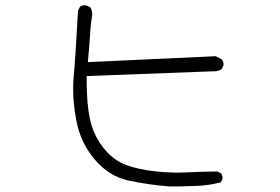

<svg xmlns="http://www.w3.org/2000/svg" viewBox="-20 -689 1040 714"><path d="M252 -357.4Q252 -303.7 263.7 -241.7Q278.8 -159.2 332.5 -95.7Q385.3 -33.2 458 -17.6Q533.7 -1.5 610.8 4.4Q661.1 4.4 709.7 2.4Q758.3 0.5 801.3 -11.2L807.1 -22.9Q807.6 -24.4 807.6 -27.6Q807.6 -30.8 806.4 -35.4Q805.2 -40 802.2 -44.4L788.1 -51.3Q760.3 -51.3 733.4 -50.3Q706.5 -49.3 678.5 -48.1Q650.4 -46.9 641.8 -46.9Q633.3 -46.9 622.1 -47.4Q593.3 -47.9 557.9 -51.8Q522.5 -55.7 495.8 -61.8Q469.2 -67.9 449.2 -75.4Q429.2 -83 413.1 -93.8Q378.4 -116.7 351.1 -157.7Q324.7 -198.2 314.5 -246.1Q302.2 -302.2 302.2 -393.6V-406.2L784.2 -424.3Q794.4 -425.8 804.2 -431.6L811 -445.8Q811.5 -446.8 811.5 -447.8Q811.5 -460 804.2 -468.8L782.2 -480L306.6 -458Q312 -509.8 314 -548.3Q315.9 -588.4 321.8 -627Q322.8 -631.8 322.8 -636.7Q322.8 -650.9 315.9 -661.6L301.8 -668.9Q298.3 -669.4 294.9 -669.4Q284.7 -669.4 277.3 -663.6L270 -648.9Q266.1 -577.1 262.7 -522Q259.3 -466.8 253.4 -395.5Q252 -377 252 -357.4Z"/></svg>

Font: NaikaiFont
Style: ExtraLight
Weight: 200
Version: Version 1.89